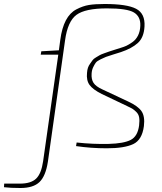

<svg xmlns="http://www.w3.org/2000/svg" viewBox="-148 -732 814 962"><path d="M147 -480 154 -532Q162 -592 182 -630Q202 -668 234.5 -685Q267 -702 297.5 -707Q328 -712 376 -712Q488 -712 534 -688Q580 -664 576 -599Q573 -544 542.5 -516.5Q512 -489 458 -471Q448 -468 419.5 -459Q391 -450 383 -447Q375 -444 356.5 -435Q338 -426 332 -418Q326 -410 319 -395.5Q312 -381 311 -363Q309 -335 320.5 -317Q332 -299 365 -284L493 -224Q543 -201 561 -175Q579 -149 573 -100Q564 -31 519.5 -10Q475 11 387 11Q308 11 233 0L236 -18Q319 -9 397 -11Q472 -13 507 -31Q542 -49 549 -104Q552 -128 549 -144.5Q546 -161 533.5 -172.5Q521 -184 514 -188Q507 -192 488 -201L362 -261Q318 -283 301 -306Q284 -329 288 -367Q289 -381 292.5 -392Q296 -403 303.5 -413Q311 -423 315.5 -430Q320 -437 333 -444.5Q346 -452 351.5 -455.5Q357 -459 375.5 -465.5Q394 -472 399.5 -474Q405 -476 427.5 -483Q450 -490 456 -492Q473 -497 485 -502.5Q497 -508 515 -520.5Q533 -533 543.5 -554Q554 -575 555 -603Q557 -649 523 -669.5Q489 -690 388 -690Q279 -690 235 -657.5Q191 -625 178 -530L92 78Q81 150 50 180Q19 210 -46 210Q-95 210 -128 206L-127 188H-48Q7 188 33 163Q59 138 68 76L144 -458H56L59 -475Z"/></svg>

Font: Exo 2.0 Thin
Style: Italic
Weight: 250
Italic angle: -8°
Designer: Natanael Gama
Version: Version 1.001;PS 001.001;hotconv 1.0.70;makeotf.lib2.5.58329